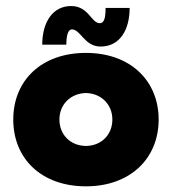

<svg xmlns="http://www.w3.org/2000/svg" viewBox="-20 -622 582 650"><path d="M320.3 -464.4C386.2 -464.4 418.9 -521.5 418.9 -595.2H337.4C337.4 -564.9 334 -543.5 317.9 -543.5C288.6 -543.5 280.3 -601.6 220.7 -601.6C159.2 -601.6 123 -547.9 123 -470.7H204.6C204.6 -500 209.5 -522.5 223.6 -522.5C252.9 -522.5 266.1 -464.4 320.3 -464.4ZM271 8.8C421.4 8.8 517.1 -85.9 517.1 -217.3C517.1 -348.6 421.4 -442.9 271 -442.9C119.1 -442.9 24.9 -348.6 24.9 -217.3C24.9 -85.9 119.1 8.8 271 8.8ZM271 -127.9C218.3 -128.4 181.2 -166 181.2 -217.3C181.2 -268.1 218.3 -305.7 271 -307.1C323.2 -305.7 360.4 -268.1 360.4 -217.3C360.4 -166 323.2 -128.4 271 -127.9Z"/></svg>

Font: Now Black
Style: Regular
Weight: 400
Designer: Alfredo Marco Pradil
Foundry: Alfredo Marco Pradil
Version: Version 1.200;hotconv 1.0.109;makeotfexe 2.5.65596